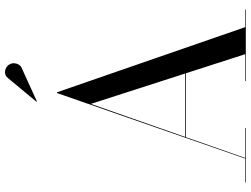

<svg xmlns="http://www.w3.org/2000/svg" viewBox="-139 -877 1016 778"><g transform="rotate(-90 369.0 -488.0)"><path d="M201 -242.5V-245.5H519.5V-242.5ZM384 -765 648 -2.5H719.5V0H429.5V-2.5H538.5L337 -628L118 -2.5H239V0H19V-2.5H115.5L381 -765ZM347 -846.5 345.5 -848 441 -963Q450.5 -974.5 461.8 -975.5Q473 -976.5 482.8 -971.2Q492.5 -966 497 -957.5Q502 -949.5 501.8 -939.5Q501.5 -929.5 496.8 -921Q492 -912.5 483.5 -908.5Z"/></g></svg>

Font: Bodoni Moda 72pt
Style: Regular
Weight: 400
Designer: Owen Earl
Foundry: indestructible type
Version: Version 2.005